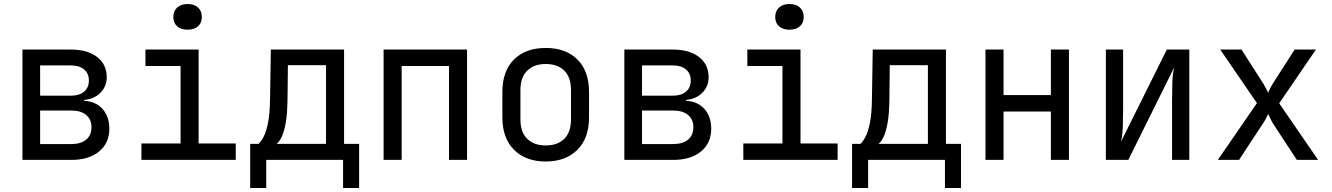

<svg xmlns="http://www.w3.org/2000/svg" viewBox="-20 -797 6640 957"><path d="M92 0V-550H333Q416 -550 464 -513Q512 -476 512 -412Q512 -366 480.5 -334.5Q449 -303 399 -299V-295Q459 -291 492 -253Q525 -215 525 -155Q525 -84 474 -42Q423 0 336 0ZM180 -320H333Q375 -320 399 -340Q423 -360 423 -396Q423 -431 399 -451Q375 -471 333 -471H180ZM180 -79H336Q383 -79 409.5 -101Q436 -123 436 -163Q436 -202 409.5 -224Q383 -246 336 -246H180Z M685 0V-82H880V-468H705V-550H970V-82H1155V0ZM915 -649Q882 -649 863 -666Q844 -683 844 -712Q844 -742 863 -759.5Q882 -777 915 -777Q948 -777 967 -759.5Q986 -742 986 -712Q986 -683 967 -666Q948 -649 915 -649Z M1227 140V-80H1269Q1282 -92 1294.5 -116.5Q1307 -141 1316 -185Q1325 -229 1326 -301L1330 -550H1695V-80H1770V140H1690V0H1307V140ZM1359 -80H1605V-472H1415L1413 -299Q1412 -228 1404 -184Q1396 -140 1384.5 -115.5Q1373 -91 1359 -80Z M1892 0V-550H2308V0H2218V-468H1982V0Z M2700 8Q2601 8 2542.5 -50Q2484 -108 2484 -212V-338Q2484 -443 2542 -500.5Q2600 -558 2700 -558Q2800 -558 2858 -500.5Q2916 -443 2916 -338V-212Q2916 -108 2857.5 -50Q2799 8 2700 8ZM2700 -72Q2759 -72 2792.5 -105Q2826 -138 2826 -202V-348Q2826 -412 2792.5 -445Q2759 -478 2700 -478Q2642 -478 2608 -445Q2574 -412 2574 -348V-202Q2574 -138 2608 -105Q2642 -72 2700 -72Z M3092 0V-550H3333Q3416 -550 3464 -513Q3512 -476 3512 -412Q3512 -366 3480.5 -334.5Q3449 -303 3399 -299V-295Q3459 -291 3492 -253Q3525 -215 3525 -155Q3525 -84 3474 -42Q3423 0 3336 0ZM3180 -320H3333Q3375 -320 3399 -340Q3423 -360 3423 -396Q3423 -431 3399 -451Q3375 -471 3333 -471H3180ZM3180 -79H3336Q3383 -79 3409.5 -101Q3436 -123 3436 -163Q3436 -202 3409.5 -224Q3383 -246 3336 -246H3180Z M3685 0V-82H3880V-468H3705V-550H3970V-82H4155V0ZM3915 -649Q3882 -649 3863 -666Q3844 -683 3844 -712Q3844 -742 3863 -759.5Q3882 -777 3915 -777Q3948 -777 3967 -759.5Q3986 -742 3986 -712Q3986 -683 3967 -666Q3948 -649 3915 -649Z M4227 140V-80H4269Q4282 -92 4294.5 -116.5Q4307 -141 4316 -185Q4325 -229 4326 -301L4330 -550H4695V-80H4770V140H4690V0H4307V140ZM4359 -80H4605V-472H4415L4413 -299Q4412 -228 4404 -184Q4396 -140 4384.5 -115.5Q4373 -91 4359 -80Z M4892 0V-550H4982V-323H5218V-550H5308V0H5218V-241H4982V0Z M5492 0V-550H5578V-254Q5578 -211 5576.5 -165Q5575 -119 5567 -90L5796 -550H5908V0H5822V-297Q5822 -341 5823.5 -387Q5825 -433 5833 -462L5604 0Z M6050 0 6245 -283 6062 -550H6168L6277 -380Q6284 -369 6290.5 -356Q6297 -343 6301 -335Q6304 -343 6310.5 -356Q6317 -369 6324 -380L6433 -550H6539L6356 -282L6550 0H6444L6326 -180Q6319 -191 6312.5 -205.5Q6306 -220 6301 -229Q6297 -220 6289.5 -205.5Q6282 -191 6274 -180L6156 0Z"/></svg>

Font: JetBrainsMono NFM
Style: Regular
Weight: 400
Monospace: yes
Designer: Philipp Nurullin, Konstantin Bulenkov
Foundry: JetBrains
Version: Version 2.304; ttfautohint (v1.8.4.7-5d5b);Nerd Fonts 3.3.0